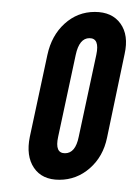

<svg xmlns="http://www.w3.org/2000/svg" viewBox="-20 -571 231 322"><path d="M79.5 -269.5Q108.5 -269.5 130.8 -289Q153 -308.5 159.5 -340L189 -480.5Q196 -512 182 -531.5Q168 -551 139 -551Q110 -551 88.2 -531.2Q66.5 -511.5 59.5 -479L30 -341.5Q23.5 -309.5 37 -289.5Q50.5 -269.5 79.5 -269.5ZM89 -314Q71.5 -314 77.5 -341.5L107 -479Q113 -507 130 -507Q147.5 -507 141.5 -479L112 -341.5Q106.5 -314 89 -314Z"/></svg>

Font: League Gothic
Style: Italic
Weight: 400
Designer: The League of Moveable Type
Version: Version 1.600; ttfautohint (v1.8.3)